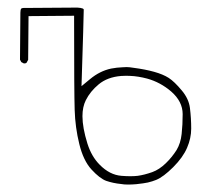

<svg xmlns="http://www.w3.org/2000/svg" viewBox="-20 -501 540 506"><path d="M197.3 -194.8Q197.3 -219.2 206.1 -236.8Q217.8 -260.3 240.2 -278.8Q263.2 -297.9 299.3 -300.8Q306.6 -301.3 312.3 -301.3Q317.9 -301.3 322.8 -301Q327.6 -300.8 333.5 -300.3Q339.4 -299.8 344.7 -298.8Q356.4 -296.9 367.7 -293.9Q402.8 -284.2 431.2 -259.8Q461.4 -233.4 461.4 -200.2Q461.4 -172.4 458.7 -147.9Q456.1 -123.5 445.3 -105.5Q433.1 -86.4 417 -70.8Q399.9 -54.2 381.3 -47.4Q360.4 -40 342.8 -37.6Q325.2 -35.6 300.3 -37.6Q269 -40 242.7 -66.9Q221.2 -88.4 210.4 -122.6Q197.3 -164.6 197.3 -194.8ZM298.8 -16.1Q306.6 -14.6 317.4 -14.6Q328.1 -14.6 339.1 -15.6Q350.1 -16.6 356.9 -17.8Q363.8 -19 369.6 -20Q381.8 -22.9 391.6 -26.9Q410.6 -34.7 436.5 -60.5Q462.4 -86.4 473.1 -111.8Q483.9 -136.7 483.9 -162.1Q483.9 -189.5 480.5 -216.8Q477.5 -240.7 459 -262.7Q439.5 -286.1 424.6 -295.7Q409.7 -305.2 386 -311.8Q362.3 -318.4 332 -322.3Q320.8 -324.2 313.5 -324.2Q306.2 -324.2 302.7 -323.7Q288.1 -323.2 272.9 -320.3Q243.2 -314 217.3 -292.5L194.8 -273.9Q200.7 -458 200.7 -475.6Q200.7 -476.6 200.2 -477.1Q199.7 -477.5 198.2 -478.5Q193.4 -480.5 183.6 -481L41 -480Q37.6 -479.5 36.1 -478.5Q33.7 -475.6 33.7 -467.3Q33.7 -466.3 33.7 -464.8L32.7 -343.8L36.1 -337.4L42.5 -334Q43.5 -334 45.7 -334Q47.9 -334 49.8 -335.4L54.2 -343.3L55.2 -458.5L175.3 -459.5V-446.3Q175.3 -257.3 176.8 -211.2Q178.2 -165 189 -121.3Q199.7 -77.6 221.2 -54.2Q242.7 -30.8 259.8 -24.4Q278.3 -18.1 298.8 -16.1Z"/></svg>

Font: NaikaiFont
Style: ExtraLight
Weight: 200
Version: Version 1.89